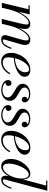

<svg xmlns="http://www.w3.org/2000/svg" viewBox="1163 -1953 800 3166"><g transform="rotate(90 1563.0 -370.0)"><path d="M632.5 10Q593 10 576 -7.8Q559 -25.5 559 -54Q559 -65 561.2 -74.8Q563.5 -84.5 565.5 -92L628.5 -308Q647.5 -373 647 -408Q646.5 -443 615.5 -443Q586.5 -443 555.5 -416.5Q524.5 -390 495.2 -345.5Q466 -301 442.5 -245.8Q419 -190.5 404.5 -133H390Q404.5 -190 428.2 -249.2Q452 -308.5 483.5 -358.5Q515 -408.5 552.8 -439Q590.5 -469.5 632 -469.5Q677 -469.5 698 -448.8Q719 -428 721 -394Q723 -360 711.5 -319.5L634.5 -53Q633 -48.5 632.2 -43.5Q631.5 -38.5 631.5 -34Q631.5 -26 636.8 -20.8Q642 -15.5 651.5 -15.5Q673 -15.5 692.2 -30Q711.5 -44.5 730.2 -76.2Q749 -108 769 -159.5L788 -153Q766.5 -95.5 744.8 -59.5Q723 -23.5 696.2 -6.8Q669.5 10 632.5 10ZM27.5 0 132.5 -440.5H67.5V-460H217.5L107.5 0ZM292.5 0 367.5 -308Q383.5 -374 384.5 -408.5Q385.5 -443 354.5 -443Q325.5 -443 293.8 -416.5Q262 -390 232 -345.5Q202 -301 177.8 -245.8Q153.5 -190.5 139 -133H124.5Q139 -190 163.8 -249.2Q188.5 -308.5 221.2 -358.5Q254 -408.5 293 -439Q332 -469.5 374.5 -469.5Q415.5 -469.5 435.2 -448.8Q455 -428 457.8 -394Q460.5 -360 450.5 -319.5L372 0Z M999.5 10Q951.5 10 918.5 -10.2Q885.5 -30.5 868.5 -66.5Q851.5 -102.5 851.5 -150Q851.5 -207.5 872.5 -264.2Q893.5 -321 931.5 -367.5Q969.5 -414 1020.8 -442Q1072 -470 1132 -470Q1186 -470 1215.8 -443.2Q1245.5 -416.5 1245.5 -377Q1245.5 -336 1217.5 -303.8Q1189.5 -271.5 1143 -248.8Q1096.5 -226 1040 -212.8Q983.5 -199.5 926.5 -196V-213Q969.5 -216.5 1006.8 -224.5Q1044 -232.5 1074.2 -246.5Q1104.5 -260.5 1126.2 -281Q1148 -301.5 1159.8 -328.8Q1171.5 -356 1171.5 -391Q1171.5 -414.5 1160.8 -432.2Q1150 -450 1125 -450Q1096.5 -450 1070.8 -434Q1045 -418 1022.8 -390.2Q1000.5 -362.5 982.5 -327.5Q964.5 -292.5 951.8 -253.8Q939 -215 932.2 -176.8Q925.5 -138.5 925.5 -105Q925.5 -55 948.8 -35.2Q972 -15.5 1007 -15.5Q1046.5 -15.5 1080 -31.2Q1113.5 -47 1140.5 -75Q1167.5 -103 1188 -139.5L1205.5 -129Q1186 -91 1156.2 -59.5Q1126.5 -28 1087.2 -9Q1048 10 999.5 10Z M1466 10Q1424 10 1386.2 -3.2Q1348.5 -16.5 1324.5 -42.2Q1300.5 -68 1300.5 -105Q1300.5 -127 1313.8 -143.2Q1327 -159.5 1350.5 -159.5Q1371 -159.5 1384 -145.2Q1397 -131 1397 -109Q1397 -86 1382.5 -74Q1368 -62 1349 -62Q1336 -62 1325.2 -66.5Q1314.5 -71 1308 -80.5Q1301.5 -90 1301.5 -105H1328.5Q1328.5 -74 1346.8 -52.8Q1365 -31.5 1396.2 -20.8Q1427.5 -10 1465.5 -10Q1493.5 -10 1521.2 -19.2Q1549 -28.5 1567.5 -47.5Q1586 -66.5 1586 -96Q1586 -123.5 1569.8 -144Q1553.5 -164.5 1528 -181.2Q1502.5 -198 1473.8 -213.5Q1445 -229 1419.5 -246.8Q1394 -264.5 1377.8 -287.5Q1361.5 -310.5 1361.5 -342Q1361.5 -379 1383 -407.8Q1404.5 -436.5 1442.5 -452.8Q1480.5 -469 1529.5 -469Q1573.5 -469 1604.2 -455.5Q1635 -442 1651.2 -421.5Q1667.5 -401 1667.5 -380Q1667.5 -353 1653.8 -340.8Q1640 -328.5 1622.5 -328.5Q1604 -328.5 1589.8 -340.2Q1575.5 -352 1575.5 -376.5Q1575.5 -395 1588.8 -409.2Q1602 -423.5 1622.5 -423.5Q1638.5 -423.5 1652.5 -411.2Q1666.5 -399 1666.5 -380H1643Q1643 -398 1629.2 -413.8Q1615.5 -429.5 1590 -439.2Q1564.5 -449 1529.5 -449Q1504 -449 1479.5 -441.2Q1455 -433.5 1439 -417.2Q1423 -401 1423 -375.5Q1423 -350.5 1438.8 -332.5Q1454.5 -314.5 1479.5 -299.8Q1504.5 -285 1532.8 -270Q1561 -255 1586 -236.5Q1611 -218 1626.8 -193Q1642.5 -168 1642.5 -132Q1642.5 -87.5 1616.5 -55.8Q1590.5 -24 1550 -7Q1509.5 10 1466 10Z M1878 10Q1836 10 1798.2 -3.2Q1760.5 -16.5 1736.5 -42.2Q1712.5 -68 1712.5 -105Q1712.5 -127 1725.8 -143.2Q1739 -159.5 1762.5 -159.5Q1783 -159.5 1796 -145.2Q1809 -131 1809 -109Q1809 -86 1794.5 -74Q1780 -62 1761 -62Q1748 -62 1737.2 -66.5Q1726.5 -71 1720 -80.5Q1713.5 -90 1713.5 -105H1740.5Q1740.5 -74 1758.8 -52.8Q1777 -31.5 1808.2 -20.8Q1839.5 -10 1877.5 -10Q1905.5 -10 1933.2 -19.2Q1961 -28.5 1979.5 -47.5Q1998 -66.5 1998 -96Q1998 -123.5 1981.8 -144Q1965.5 -164.5 1940 -181.2Q1914.5 -198 1885.8 -213.5Q1857 -229 1831.5 -246.8Q1806 -264.5 1789.8 -287.5Q1773.5 -310.5 1773.5 -342Q1773.5 -379 1795 -407.8Q1816.5 -436.5 1854.5 -452.8Q1892.5 -469 1941.5 -469Q1985.5 -469 2016.2 -455.5Q2047 -442 2063.2 -421.5Q2079.5 -401 2079.5 -380Q2079.5 -353 2065.8 -340.8Q2052 -328.5 2034.5 -328.5Q2016 -328.5 2001.8 -340.2Q1987.5 -352 1987.5 -376.5Q1987.5 -395 2000.8 -409.2Q2014 -423.5 2034.5 -423.5Q2050.5 -423.5 2064.5 -411.2Q2078.5 -399 2078.5 -380H2055Q2055 -398 2041.2 -413.8Q2027.5 -429.5 2002 -439.2Q1976.5 -449 1941.5 -449Q1916 -449 1891.5 -441.2Q1867 -433.5 1851 -417.2Q1835 -401 1835 -375.5Q1835 -350.5 1850.8 -332.5Q1866.5 -314.5 1891.5 -299.8Q1916.5 -285 1944.8 -270Q1973 -255 1998 -236.5Q2023 -218 2038.8 -193Q2054.5 -168 2054.5 -132Q2054.5 -87.5 2028.5 -55.8Q2002.5 -24 1962 -7Q1921.5 10 1878 10Z M2285 10Q2237 10 2204 -10.2Q2171 -30.5 2154 -66.5Q2137 -102.5 2137 -150Q2137 -207.5 2158 -264.2Q2179 -321 2217 -367.5Q2255 -414 2306.2 -442Q2357.5 -470 2417.5 -470Q2471.5 -470 2501.2 -443.2Q2531 -416.5 2531 -377Q2531 -336 2503 -303.8Q2475 -271.5 2428.5 -248.8Q2382 -226 2325.5 -212.8Q2269 -199.5 2212 -196V-213Q2255 -216.5 2292.2 -224.5Q2329.5 -232.5 2359.8 -246.5Q2390 -260.5 2411.8 -281Q2433.5 -301.5 2445.2 -328.8Q2457 -356 2457 -391Q2457 -414.5 2446.2 -432.2Q2435.5 -450 2410.5 -450Q2382 -450 2356.2 -434Q2330.5 -418 2308.2 -390.2Q2286 -362.5 2268 -327.5Q2250 -292.5 2237.2 -253.8Q2224.5 -215 2217.8 -176.8Q2211 -138.5 2211 -105Q2211 -55 2234.2 -35.2Q2257.5 -15.5 2292.5 -15.5Q2332 -15.5 2365.5 -31.2Q2399 -47 2426 -75Q2453 -103 2473.5 -139.5L2491 -129Q2471.5 -91 2441.8 -59.5Q2412 -28 2372.8 -9Q2333.5 10 2285 10Z M2945 10Q2910 10 2893.5 -9Q2877 -28 2877 -58Q2877 -62 2877.2 -69.5Q2877.5 -77 2879 -85L2893.5 -165.5L2926 -248L2927.5 -308.5L3040.5 -730.5H2958V-750H3126L2940 -52Q2938 -44.5 2938 -36Q2938 -28 2942.5 -21.5Q2947 -15 2958.5 -15Q2980.5 -15 2999.5 -29.8Q3018.5 -44.5 3037 -76.5Q3055.5 -108.5 3075.5 -159.5L3094.5 -153Q3073 -95.5 3051.5 -59.5Q3030 -23.5 3004.2 -6.8Q2978.5 10 2945 10ZM2728 10Q2663 10 2632 -33.8Q2601 -77.5 2601 -152.5Q2601 -210 2622.8 -266.2Q2644.5 -322.5 2680.5 -368.5Q2716.5 -414.5 2759.2 -442.2Q2802 -470 2844.5 -470Q2881 -470 2901.8 -450.5Q2922.5 -431 2931.2 -398Q2940 -365 2940 -325.5Q2940 -291 2932.8 -252.8Q2925.5 -214.5 2912 -177Q2898.5 -139.5 2879.5 -105.8Q2860.5 -72 2836.8 -46Q2813 -20 2785.8 -5Q2758.5 10 2728 10ZM2742.5 -19Q2770.5 -19 2797 -37.8Q2823.5 -56.5 2846.5 -88Q2869.5 -119.5 2887 -159.2Q2904.5 -199 2914.2 -241.5Q2924 -284 2924 -324Q2924 -360.5 2917 -387.2Q2910 -414 2895 -429Q2880 -444 2855.5 -444Q2829.5 -444 2804 -422.5Q2778.5 -401 2755.5 -365.5Q2732.5 -330 2715 -286.5Q2697.5 -243 2687.5 -198.5Q2677.5 -154 2677.5 -115Q2677.5 -67.5 2694 -43.2Q2710.5 -19 2742.5 -19Z"/></g></svg>

Font: Bodoni Moda 11pt
Style: Italic
Weight: 400
Italic angle: -13°
Version: Version 2.004